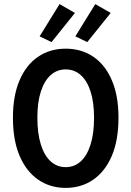

<svg xmlns="http://www.w3.org/2000/svg" viewBox="-20 -903 640 935"><path d="M300 12Q224 12 166 -28Q108 -68 75.5 -144Q43 -220 43 -330Q43 -437 75.5 -512.5Q108 -588 166 -627Q224 -666 300 -666Q376 -666 434 -627Q492 -588 524.5 -512.5Q557 -437 557 -330Q557 -220 524.5 -144Q492 -68 434 -28Q376 12 300 12ZM300 -89Q342 -89 373 -117Q404 -145 421 -199Q438 -253 438 -330Q438 -405 421 -457.5Q404 -510 373 -537.5Q342 -565 300 -565Q258 -565 227 -537.5Q196 -510 179 -457.5Q162 -405 162 -330Q162 -253 179 -199Q196 -145 227 -117Q258 -89 300 -89ZM231 -698 173 -726 270 -883 345 -840ZM405 -698 347 -726 444 -883 519 -840Z"/></svg>

Font: Source Code Pro SemiBold
Style: Regular
Weight: 600
Monospace: yes
Designer: Paul D. Hunt, Teo Tuominen
Foundry: Adobe Systems Incorporated
Version: Version 1.018;hotconv 1.0.116;makeotfexe 2.5.65601